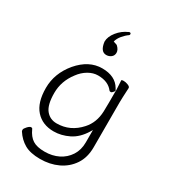

<svg xmlns="http://www.w3.org/2000/svg" viewBox="-218 -859 1016 1140"><g transform="rotate(30 290.0 -289.0)"><path d="M421 -393Q414 -384 407 -384Q400 -384 397 -388Q364 -432 294 -432Q261 -432 228.5 -413Q196 -394 172 -361Q120 -293 120 -212Q120 -131 148 -96.5Q176 -62 222 -62Q315 -62 380 -135Q426 -186 429 -263Q430 -290 430 -324V-405ZM488 -457Q484 -381 484 -358V-50Q484 21 451 70Q418 119 363.5 144.5Q309 170 242 170Q175 170 135 147Q95 124 68 82Q66 79 66 71Q66 63 80 48Q94 33 103 33Q112 33 114 40Q133 82 162 100.5Q191 119 243.5 119Q296 119 337.5 98.5Q379 78 404 39.5Q429 1 429 -51V-136L420 -121Q384 -62 333 -37Q282 -12 230 -12Q153 -12 107.5 -62.5Q62 -113 62 -213Q62 -313 132 -397Q204 -481 294.5 -481Q385 -481 421 -419L431 -401L427 -475Q427 -480 441.5 -480Q456 -480 472 -473.5Q488 -467 488 -458ZM274 -561Q234 -561 226 -625Q226 -659 254 -694Q282 -729 322 -746V-747Q325 -748 328 -748Q337 -748 337 -739Q337 -734 333 -731Q314 -718 296.5 -697Q279 -676 273 -653L277 -652Q279 -650 288 -648Q297 -646 301 -642Q321 -623 321 -603Q321 -583 306.5 -572Q292 -561 274 -561Z"/></g></svg>

Font: LXGW WenKai Light
Style: Regular
Weight: 300
Designer: LXGW / Fontworks Inc.
Foundry: LXGW / Fontworks Inc.
Version: Version 1.501; October 10, 2024